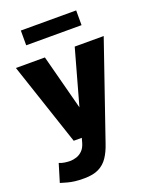

<svg xmlns="http://www.w3.org/2000/svg" viewBox="-167 -779 861 1089"><g transform="rotate(-20 263.0 -234.5)"><path d="M42 89Q57 96 75.5 98.5Q94 101 106 101Q126 101 146 94.5Q166 88 182 72Q198 56 206 28L353 -500H528L329 78Q314 123 292.5 155Q271 187 237 204Q203 221 148 221Q114 221 91.5 218Q69 215 50.5 210Q32 205 9 198ZM-2 -500H173L304 0H165ZM97 -690H431V-601H97Z"/></g></svg>

Font: Moderustic
Style: Bold
Weight: 700
Designer: Tural Alisoy
Foundry: TAFT Foundry
Version: Version 2.120